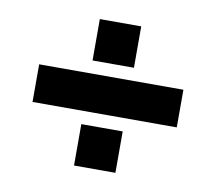

<svg xmlns="http://www.w3.org/2000/svg" viewBox="-59 -552 679 603"><g transform="rotate(10 280.0 -250.5)"><path d="M213 -352H345V-484H213ZM50 -191H510V-311H50ZM213 -17H345V-149H213Z"/></g></svg>

Font: RazerF5
Style: Bold
Weight: 700
Foundry: Razer Inc.
Version: Version 1.000;PS 001.001;hotconv 1.0.56